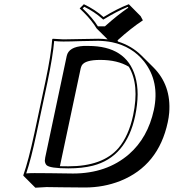

<svg xmlns="http://www.w3.org/2000/svg" viewBox="-20 -832 825 912"><path d="M439 -696.8Q416.5 -734.4 378.4 -772.5Q368.7 -782.2 358.4 -792L378.4 -812Q433.1 -785.6 471.7 -751Q537.1 -791 591.8 -812L647.9 -755.4L658.7 -735.4Q601.1 -697.3 538.6 -640.6L540 -634.8Q605.5 -614.3 651.9 -568.4L708.5 -512.2Q793.9 -426.8 783.7 -296.4Q781.7 -273.4 776.9 -251.5Q732.9 -45.4 551.8 27.3Q472.7 58.6 383.3 58.6Q327.1 58.6 272.9 57.6Q231.9 56.6 200.7 56.6L147.9 59.6L91.3 2.9L90.8 0Q115.2 -68.4 143.6 -200.2L195.8 -444.8Q223.1 -574.2 228 -645L230.5 -647.9Q232.4 -647.9 281.2 -645Q313.5 -645 364 -646.5Q414.6 -647.9 446.8 -647.9Q469.7 -647.9 491.2 -645ZM591.8 -515.1Q538.1 -547.4 456.1 -547.4Q384.3 -547.4 368.7 -521.5Q365.2 -514.6 363.3 -507.3L264.6 -42.5Q281.7 -42 304.7 -42Q467.3 -42 542 -127.9Q591.3 -186 612.3 -284.2Q643.1 -430.2 591.8 -515.1ZM281.2 -634.8Q256.3 -634.8 237.3 -637.2Q231.4 -565.9 205.6 -442.9L153.3 -197.8Q127.4 -75.2 104.5 -8.3Q122.6 -9.8 144 -9.8Q176.3 -9.8 216.8 -9.3Q271.5 -8.3 326.7 -7.8Q486.8 -7.8 592.8 -99.6Q682.1 -177.7 710.9 -310.1Q739.3 -443.8 664.6 -539.6Q607.4 -611.3 512.7 -631.3Q480.5 -637.7 446.8 -638.2Q415 -638.2 364.3 -636.7Q313 -634.8 281.2 -634.8ZM194.8 -84 296.9 -565.9Q306.2 -609.9 377.4 -613.8Q387.7 -614.3 399.4 -613.8Q579.1 -613.8 622.1 -470.2Q633.8 -430.2 633.8 -383.3Q633.3 -335 622.1 -281.7Q580.6 -85.9 420.9 -44.9Q370.6 -32.2 304.7 -32.2Q216.3 -32.2 200.7 -47.9Q193.4 -56.6 192.9 -68.8Q193.4 -75.7 194.8 -84ZM444.8 -707H478.5Q537.1 -759.8 589.4 -795.4L586.9 -799.3Q535.6 -778.3 477.1 -742.7L470.2 -738.8L464.8 -743.7Q428.7 -775.9 380.4 -799.8L372.6 -792Q419.9 -747.1 444.8 -707Z"/></svg>

Font: Linux Biolinum Shadow O
Style: Italic
Weight: 400
Italic angle: -12°
Designer: Philipp H. Poll
Foundry: Philipp H. Poll
Version: Version 0.6.2